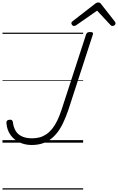

<svg xmlns="http://www.w3.org/2000/svg" viewBox="-20 -1153 954 1552"><path d="M236 19Q182 19 137.5 -2Q93 -23 65 -62Q37 -101 32 -156Q31 -170 36 -176.5Q41 -183 55 -185Q68 -187 75 -182.5Q82 -178 84 -166Q89 -124 107 -94.5Q125 -65 158.5 -50Q192 -35 239 -35Q272 -35 300 -42.5Q328 -50 353.5 -67Q379 -84 401 -111Q423 -138 442 -176.5Q461 -215 478 -267L676 -875Q679 -885 686.5 -889.5Q694 -894 709 -894Q724 -894 729 -889.5Q734 -885 731 -875L534 -269Q513 -207 490 -159Q467 -111 440 -77.5Q413 -44 381.5 -22.5Q350 -1 314 9Q278 19 236 19ZM578 -943Q570 -943 563.5 -950Q557 -957 557 -965Q557 -971 559.5 -974Q562 -977 566 -981L744 -1119Q753 -1127 760 -1130Q767 -1133 775 -1133Q782 -1133 788 -1129.5Q794 -1126 799 -1118L908 -979Q911 -975 912.5 -971Q914 -967 914 -963Q914 -955 905.5 -949Q897 -943 890 -943Q884 -943 879.5 -945.5Q875 -948 871 -953L765 -1067L600 -952Q593 -947 588.5 -945Q584 -943 578 -943ZM0 369H652V379H0ZM0 -20H652V0H0ZM0 -505H652V-500H0ZM0 -889H652V-879H0Z"/></svg>

Font: Playwrite HR Guides
Style: Regular
Weight: 400
Designer: Veronika Burian, José Scaglione
Foundry: TypeTogether
Version: Version 1.003